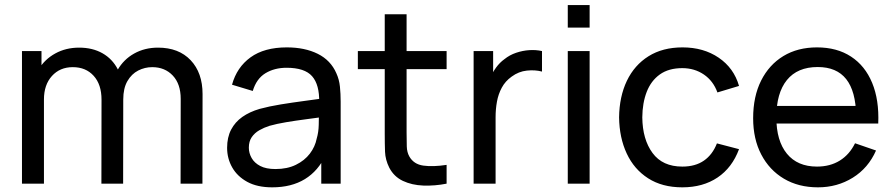

<svg xmlns="http://www.w3.org/2000/svg" viewBox="-20 -748 3638 782"><path d="M715.5 0 716 -345.5Q716 -406 683.8 -440.2Q651.5 -474.5 600 -474.5Q570 -474.5 543 -460.8Q516 -447 499 -417.8Q482 -388.5 482 -343L435 -362Q434 -419.5 458.8 -462.8Q483.5 -506 526.5 -530Q569.5 -554 623.5 -554Q708 -554 756.5 -502.8Q805 -451.5 805 -365L804.5 0ZM69.5 0V-540H149V-395.5H159V0ZM393 0 393.5 -342Q393.5 -404 361.5 -439.2Q329.5 -474.5 276.5 -474.5Q224 -474.5 191.5 -438.5Q159 -402.5 159 -343L112 -371Q112 -423.5 137 -465Q162 -506.5 205 -530.2Q248 -554 302.5 -554Q357 -554 397.5 -531Q438 -508 460 -465.2Q482 -422.5 482 -363.5L481.5 0Z M1088.5 15Q1028 15 987.2 -7.2Q946.5 -29.5 925.8 -66Q905 -102.5 905 -146Q905 -188.5 921.2 -219.8Q937.5 -251 967 -271.8Q996.5 -292.5 1037.5 -304.5Q1076 -315 1123.8 -322.8Q1171.5 -330.5 1220.5 -337Q1269.5 -343.5 1312 -349.5L1280 -331Q1281.5 -403 1251.2 -437.5Q1221 -472 1147 -472Q1098 -472 1061.2 -449.8Q1024.5 -427.5 1009.5 -377.5L925 -403Q944.5 -474 1000.5 -514.5Q1056.5 -555 1148 -555Q1221.5 -555 1274.2 -528.8Q1327 -502.5 1350 -449.5Q1361.5 -424.5 1364.5 -395.2Q1367.5 -366 1367.5 -334V0H1288.5V-129.5L1307 -117.5Q1276.5 -52 1221.8 -18.5Q1167 15 1088.5 15ZM1102 -59.5Q1150 -59.5 1185.2 -76.8Q1220.5 -94 1242 -122.2Q1263.5 -150.5 1270 -184Q1277.5 -209 1278.2 -239.8Q1279 -270.5 1279 -287L1310 -273.5Q1266.5 -267.5 1224.5 -262Q1182.5 -256.5 1145 -250.2Q1107.5 -244 1077.5 -235.5Q1055.5 -228.5 1036.2 -217.5Q1017 -206.5 1005.2 -189.2Q993.5 -172 993.5 -146.5Q993.5 -124.5 1004.8 -104.5Q1016 -84.5 1039.8 -72Q1063.5 -59.5 1102 -59.5Z M1799 0Q1751 9.5 1704.2 7.8Q1657.5 6 1621 -11.2Q1584.5 -28.5 1565.5 -65Q1549.5 -97 1548.2 -129.8Q1547 -162.5 1547 -204V-690H1636V-208Q1636 -175 1636.8 -151.5Q1637.5 -128 1647 -111Q1665 -79 1704.2 -73.5Q1743.5 -68 1799 -76.5ZM1437.5 -466.5V-540H1799V-466.5Z M1909 0V-540H1988.5V-409.5L1975.5 -426.5Q1985 -451.5 2000.2 -472.5Q2015.5 -493.5 2034.5 -507Q2055.5 -524 2082 -533Q2108.5 -542 2136 -543.8Q2163.5 -545.5 2187.5 -540V-456.5Q2159.5 -464 2126 -460.5Q2092.5 -457 2064 -436Q2038 -417.5 2023.8 -391Q2009.5 -364.5 2004 -333.8Q1998.5 -303 1998.5 -271V0Z M2292.5 -635.5V-727.5H2381.5V-635.5ZM2292.5 0V-540H2381.5V0Z M2759 15Q2677 15 2619.8 -21.8Q2562.5 -58.5 2532.5 -123Q2502.5 -187.5 2501.5 -270Q2502.5 -354.5 2533.2 -418.8Q2564 -483 2621.5 -519Q2679 -555 2760 -555Q2845.5 -555 2907.2 -513Q2969 -471 2990 -398L2902 -371.5Q2885 -418.5 2846.8 -444.5Q2808.5 -470.5 2759 -470.5Q2703.5 -470.5 2667.5 -444.8Q2631.5 -419 2614 -373.8Q2596.5 -328.5 2596 -270Q2597 -180 2637.8 -124.8Q2678.5 -69.5 2759 -69.5Q2812 -69.5 2847 -93.8Q2882 -118 2900 -164L2990 -140.5Q2962 -65 2902.5 -25Q2843 15 2759 15Z M3311.5 15Q3232 15 3172.8 -20.2Q3113.5 -55.5 3080.5 -118.8Q3047.5 -182 3047.5 -266.5Q3047.5 -355 3080 -419.8Q3112.5 -484.5 3170.8 -519.8Q3229 -555 3307.5 -555Q3389 -555 3446.2 -517.5Q3503.5 -480 3532.2 -410.5Q3561 -341 3557 -245H3467V-277Q3465.5 -376.5 3426.5 -425.8Q3387.5 -475 3310.5 -475Q3228 -475 3185 -422Q3142 -369 3142 -270Q3142 -174.5 3185 -122Q3228 -69.5 3307.5 -69.5Q3361 -69.5 3400.5 -94Q3440 -118.5 3462.5 -164.5L3548 -135Q3516.5 -63.5 3453.2 -24.2Q3390 15 3311.5 15ZM3112 -245V-316.5H3511V-245Z"/></svg>

Font: Manrope ExtraLight Medium
Style: Regular
Weight: 500
Version: Version 4.504